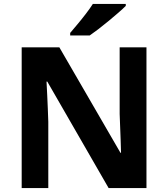

<svg xmlns="http://www.w3.org/2000/svg" viewBox="-20 -954 853 974"><path d="M723 0H531L220 -540H216Q218 -506 219.5 -472Q221 -438 222.5 -404Q224 -370 225 -336V0H90V-714H281L591 -179H594Q593 -212 592 -245Q591 -278 589.5 -310.5Q588 -343 587 -376V-714H723ZM618 -924Q604 -910 581 -890Q558 -870 531.5 -848Q505 -826 479.5 -806.5Q454 -787 435 -774H336V-787Q352 -806 373.5 -831.5Q395 -857 416 -884.5Q437 -912 451 -934H618Z"/></svg>

Font: Noto Sans Gujarati
Style: Regular
Weight: 400
Designer: Jelle Bosma - Monotype Design Team, Universal Thirst
Foundry: Monotype Imaging Inc.
Version: Version 2.102